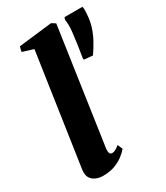

<svg xmlns="http://www.w3.org/2000/svg" viewBox="-203 -905 870 1004"><g transform="rotate(-30 232.0 -403.0)"><path d="M198 -102.5Q196.5 -85 200.8 -76.8Q205 -68.5 215 -68.5Q223 -68.5 233 -73Q243 -77.5 259.5 -91L272.5 -61Q260 -46 239 -29.5Q218 -13 187.2 -1Q156.5 11 114.5 11Q94.5 11 76 4.2Q57.5 -2.5 45.8 -17.2Q34 -32 34 -56Q34 -61.5 34.8 -69Q35.5 -76.5 36.8 -84.5Q38 -92.5 39 -98.5L134 -743L68 -763.5L75 -793.5L276.5 -817L300 -802.5ZM382.5 -561 330.5 -565.5 328.5 -574Q335 -610.5 340 -645.5Q345 -680.5 349.5 -720.5Q352.5 -745 351.8 -764Q351 -783 349 -795.5L353.5 -809H462Q464 -800.5 464.2 -791Q464.5 -781.5 462.5 -759Q460 -721 448.8 -687Q437.5 -653 420.2 -622Q403 -591 382.5 -561Z"/></g></svg>

Font: Merriweather 72pt Black
Style: Italic
Weight: 900
Italic angle: -7.8°
Version: Version 2.101